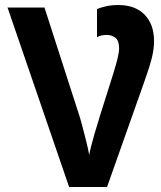

<svg xmlns="http://www.w3.org/2000/svg" viewBox="-20 -744 640 764"><path d="M406 0 556 -424Q575 -477 584 -513Q593 -549 593 -580Q593 -647 555.5 -685.5Q518 -724 451 -724Q424 -724 402 -719Q380 -714 366 -708V-596Q382 -605 405 -605Q425 -605 439.5 -593.5Q454 -582 454 -550Q454 -526 431 -452L378 -284Q372 -266 356 -211Q340 -156 335 -127Q332 -146 323.5 -180.5Q315 -215 306.5 -246.5Q298 -278 294 -289L157 -714H10L255 0Z"/></svg>

Font: Noto Sans Mono UI
Style: Bold
Weight: 700
Designer: Monotype Design team
Foundry: Monotype Imaging Inc.
Version: 1.000